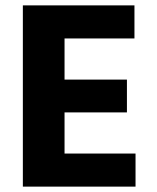

<svg xmlns="http://www.w3.org/2000/svg" viewBox="-20 -694 584 714"><path d="M484 0H65V-674H480V-551H220V-398H452V-276H220V-123H484Z"/></svg>

Font: Hind Guntur
Style: Bold
Weight: 700
Designer: Manushi Parikh, Hitesh Malaviya
Foundry: Indian Type Foundry
Version: Version 1.002;PS 1.0;hotconv 1.0.86;makeotf.lib2.5.63406; tt